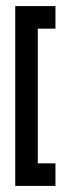

<svg xmlns="http://www.w3.org/2000/svg" viewBox="-20 -570 232 630"><path d="M162 40V-34H104V-476H162V-550H30V40Z"/></svg>

Font: Venice Serif Bold
Style: Regular
Weight: 700
Designer: Bruno Pierini
Foundry: Unio | Creative Solutions
Version: Version 1.000;PS 001.000;hotconv 1.0.70;makeotf.lib2.5.58329